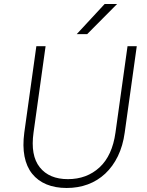

<svg xmlns="http://www.w3.org/2000/svg" viewBox="-20 -930 730 956"><path d="M312 6Q255 6 211.5 -12Q168 -30 140 -65Q112 -100 102 -151.5Q92 -203 101 -270L161 -700H207L147 -270Q131 -156 178 -97Q225 -38 318 -38Q412 -38 475.5 -96.5Q539 -155 555 -270L615 -700H661L601 -270Q592 -204 567 -152.5Q542 -101 504 -65.5Q466 -30 417.5 -12Q369 6 312 6ZM501 -910H563L414 -760H362Z"/></svg>

Font: Retni Sans Light
Style: Italic
Weight: 300
Italic angle: -8°
Designer: Vitaly Kuzmin
Foundry: ParaType Ltd.
Version: Version 1.00;June 10, 2019;FontCreator 11.5.0.2425 64-bit; t